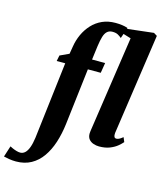

<svg xmlns="http://www.w3.org/2000/svg" viewBox="-285 -924 1077 1282"><g transform="rotate(15 253.0 -283.0)"><path d="M117.5 -587.5Q124.5 -633 143.2 -673.8Q162 -714.5 191.5 -746.5Q221 -778.5 261.5 -796.8Q302 -815 353 -815Q375.5 -815 397.5 -812.2Q419.5 -809.5 438.5 -802.5L412 -726.5Q401.5 -736 387 -744.2Q372.5 -752.5 348.5 -752.5Q326 -752.5 311.8 -739.5Q297.5 -726.5 289.8 -700.5Q282 -674.5 276.5 -634.5L264 -538H354.5L343 -467.5H254L207.5 -76Q199 -7 179.8 52.5Q160.5 112 129.2 156.5Q98 201 53 226Q8 251 -51.5 251Q-76.5 251 -99.8 247Q-123 243 -136.5 239.5L-112 163Q-106 166.5 -93 172.2Q-80 178 -65.5 182.2Q-51 186.5 -39.5 186.5Q-20.5 186.5 -6 173Q8.5 159.5 18.5 132.2Q28.5 105 34 64.5L97.5 -467.5H38.5L46.5 -507.5L109 -536.5ZM539.5 -104Q538 -86.5 542.2 -78Q546.5 -69.5 557 -69.5Q564.5 -69.5 574.5 -73.8Q584.5 -78 601.5 -92L614.5 -61Q603.5 -48 583.5 -31.2Q563.5 -14.5 532.5 -2Q501.5 10.5 458.5 10.5Q439 10.5 419.8 4Q400.5 -2.5 388.2 -17.2Q376 -32 376 -56Q376 -61.5 377 -69Q378 -76.5 379 -84.2Q380 -92 381 -97.5L476 -741.5L410 -761.5L417.5 -794L617.5 -817L641 -802.5Z"/></g></svg>

Font: Merriweather 60pt Black
Style: Italic
Weight: 900
Italic angle: -7.8°
Version: Version 2.101